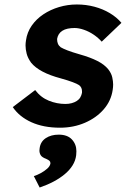

<svg xmlns="http://www.w3.org/2000/svg" viewBox="-20 -560 562 857"><path d="M248 10Q174 10 120 -14.5Q66 -39 37 -82L137 -158Q162 -125 198 -110.5Q234 -96 272 -96Q287 -96 300 -99.5Q313 -103 323 -109.5Q333 -116 338.5 -125.5Q344 -135 346 -146Q346 -149 346 -153Q346 -170 333 -180Q324 -186 304 -193.5Q284 -201 252 -210Q203 -223 170 -240.5Q137 -258 119 -280Q104 -301 99 -320.5Q94 -340 94 -357Q94 -368 96 -380Q101 -416 121.5 -445.5Q142 -475 173.5 -496Q205 -517 243.5 -528.5Q282 -540 323 -540Q364 -540 401.5 -530Q439 -520 470 -501.5Q501 -483 522 -458L434 -374Q419 -391 398.5 -405Q378 -419 355 -427Q332 -435 313 -435Q296 -435 282 -432Q268 -429 258 -422.5Q248 -416 242.5 -407Q237 -398 235 -387Q235 -385 235 -383Q235 -374 238.5 -365Q242 -356 251 -349Q261 -343 281.5 -335Q302 -327 337 -317Q383 -304 414.5 -288Q446 -272 463 -251Q477 -233 481 -215Q485 -197 485 -183Q485 -171 483 -159Q476 -110 443 -72Q410 -34 359 -12Q308 10 248 10ZM157 277 131 226Q145 222 161.5 213Q178 204 190.5 193Q203 182 205 170Q205 169 205 168Q205 162 201 158Q197 154 186 149Q167 142 161.5 132.5Q156 123 156 112Q156 107 157 101Q161 72 184.5 56.5Q208 41 242 41Q281 41 301 62.5Q321 84 321 115Q321 124 320 133Q317 157 304 178Q291 199 269.5 217Q248 235 220 250Q192 265 157 277Z"/></svg>

Font: Lexend SemBd
Style: Italic
Weight: 600
Italic angle: -8.13011°
Designer: Bonnie Shaver-Troup, Thomas Jockin
Foundry: Lexend
Version: Version 1.007